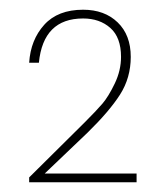

<svg xmlns="http://www.w3.org/2000/svg" viewBox="-20 -727 341 395"><path d="M40 -598Q43 -645 71 -676Q99 -707 151 -707Q195 -707 222 -681Q249 -655 249 -610Q249 -567 227 -532.5Q205 -498 160 -454L72 -370H261V-352H40V-362L154 -475Q178 -499 190.5 -513.5Q203 -528 216 -555Q229 -582 229 -610Q229 -650 207 -669.5Q185 -689 151 -689Q69 -689 60 -598Z"/></svg>

Font: SVN-Poppins Thin
Style: Regular
Weight: 100
Designer: Ninad Kale (Devanagari), Jonny Pinhorn (Latin)
Foundry: Indian Type Foundry
Version: Version 3.002 2017